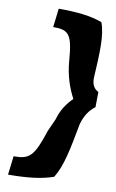

<svg xmlns="http://www.w3.org/2000/svg" viewBox="-99 -792 609 1009"><g transform="rotate(10 206.0 -287.5)"><path d="M19 165C116 165 195 157 260 134C301 68 318 -24 344 -162C357 -208 379 -241 410 -264L411 -345C387 -357 375 -378 375 -412C383 -550 388 -643 363 -709C304 -732 227 -740 130 -740L118 -640C202 -640 221 -621 232 -477C238 -403 259 -341 288 -286C256 -255 229 -216 215 -165L185 -98C138 46 115 65 31 65Z"/></g></svg>

Font: Bluebird
Style: ExtObl
Weight: 400
Designer: Jasper
Foundry: Cannot Into Space Fonts
Version: Version 0.98